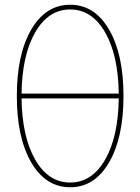

<svg xmlns="http://www.w3.org/2000/svg" viewBox="-20 -770 592 810"><path d="M112 -645.5Q173 -750 276 -750Q379 -750 440 -645.5Q501 -541 501 -365Q501 -189 440 -84.5Q379 20 276 20Q173 20 112 -84.5Q51 -189 51 -365Q51 -541 112 -645.5ZM71 -355Q73 -193 128.5 -96.5Q184 0 276 0Q368 0 423.5 -96.5Q479 -193 481 -355ZM71 -375H481Q479 -537 423.5 -633.5Q368 -730 276 -730Q184 -730 128.5 -633.5Q73 -537 71 -375Z"/></svg>

Font: Mplus 1p Thin
Style: Regular
Weight: 250
Version: Version 1.061